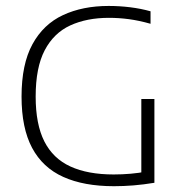

<svg xmlns="http://www.w3.org/2000/svg" viewBox="-20 -622 621 646"><path d="M363.5 4.5Q262 4.5 192.8 -26.8Q123.5 -58 88 -124.5Q52.5 -191 52.5 -297Q52.5 -406 89.2 -473.2Q126 -540.5 192 -571.2Q258 -602 345.5 -602Q382.5 -602 418.5 -597.5Q454.5 -593 486.5 -584V-542Q447.5 -553 413.8 -557.5Q380 -562 346.5 -562Q272 -562 216.5 -536.5Q161 -511 130.5 -453Q100 -395 100 -297Q100 -204 129.2 -146.2Q158.5 -88.5 217 -61.8Q275.5 -35 362.5 -35Q391 -35 419.8 -37.5Q448.5 -40 472.5 -45L455.5 -25V-289H499.5V-7Q463 -1 429.2 1.8Q395.5 4.5 363.5 4.5Z"/></svg>

Font: Encode Sans SC Condensed Thin ExtraLight
Style: Regular
Weight: 250
Version: Version 3.002